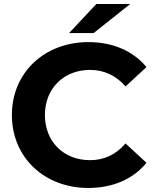

<svg xmlns="http://www.w3.org/2000/svg" viewBox="-20 -921 773 953"><path d="M323 -757H445L626 -901H458ZM418 12C540 12 641 -32 707 -113L603 -209C556 -154 497 -126 427 -126C296 -126 203 -218 203 -350C203 -482 296 -574 427 -574C497 -574 556 -546 603 -492L707 -588C641 -668 540 -712 419 -712C201 -712 39 -561 39 -350C39 -139 201 12 418 12Z"/></svg>

Font: AWKNG-Font
Style: Bold
Weight: 700
Designer: Awakening Church
Foundry: Awakening Church
Version: Version 1.700;PS 001.700;hotconv 1.0.88;makeotf.lib2.5.64775